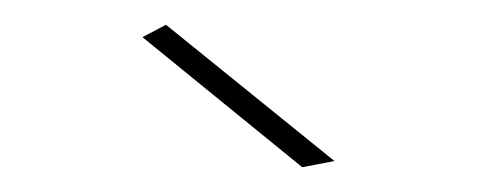

<svg xmlns="http://www.w3.org/2000/svg" viewBox="-20 -759 390 155"><path d="M114 -739 250 -629 224 -624 95 -729Z"/></svg>

Font: Montserrat arm Thin
Style: Regular
Weight: 250
Designer: Julieta Ulanovsky
Foundry: Julieta Ulanovsky
Version: Version 6.000;PS 006.000;hotconv 1.0.88;makeotf.lib2.5.64775